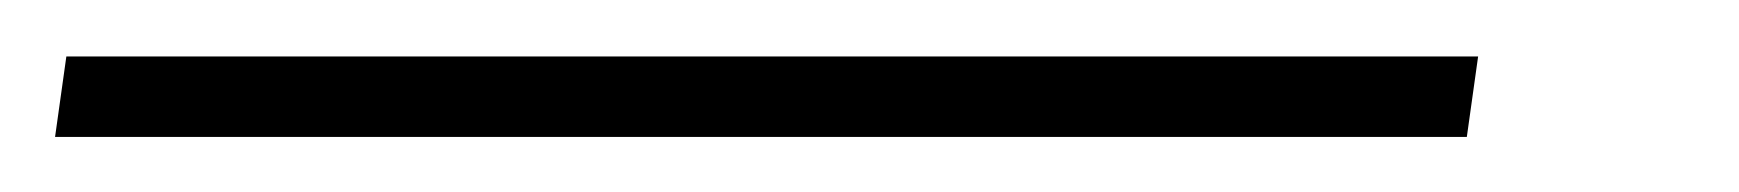

<svg xmlns="http://www.w3.org/2000/svg" viewBox="-22 -20 616 68"><path d="M-2.5 28.5H497.5L501.5 0H1.5Z"/></svg>

Font: HK Grotesk ExtraLight
Style: Italic
Weight: 200
Italic angle: -16°
Designer: Alfredo Marco Pradil
Foundry: Hanken Design Co.
Version: Version 3.001;FEAKit 1.0